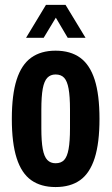

<svg xmlns="http://www.w3.org/2000/svg" viewBox="-20 -744 451 776"><path d="M204.5 12Q145.3 12 106 -15.9Q66.7 -43.9 47.3 -104.9Q27.8 -165.9 27.8 -263.2Q27.8 -361.3 47.3 -422Q66.7 -482.6 106 -510.9Q145.3 -539.2 204.5 -539.2Q264.7 -539.2 303.8 -510.9Q343 -482.6 362.6 -422Q382.1 -361.3 382.1 -263.2Q382.1 -165.9 362.6 -104.9Q343 -43.9 303.8 -15.9Q264.7 12 204.5 12ZM204.5 -84.2Q226.9 -84.2 239.2 -97.4Q251.6 -110.5 257.2 -141.5Q262.9 -172.6 262.9 -225.3V-300.9Q262.9 -354.7 257.2 -385.6Q251.6 -416.5 239.2 -429.7Q226.9 -443 204.5 -443Q184.1 -443 171.3 -429.7Q158.6 -416.5 152.8 -385.6Q147.1 -354.7 147.1 -300.9V-225.3Q147.1 -172.6 152.8 -141.5Q158.6 -110.5 171.3 -97.4Q184.1 -84.2 204.5 -84.2ZM85.3 -591.2 165.7 -724.2H245L325.7 -591.2H253.7L185.1 -707.3H226.6L156.5 -591.2Z"/></svg>

Font: Archivo SemiBold ExtraCondensed
Style: Regular
Weight: 600
Width: 2
Version: Version 2.001